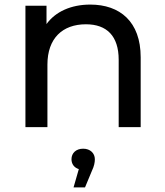

<svg xmlns="http://www.w3.org/2000/svg" viewBox="-20 -555 721 838"><path d="M374 -535C290 -535 222 -504 183 -450V-530H91V0H187V-273C187 -388 253 -449 355 -449C446 -449 498 -398 498 -294V0H594V-305C594 -461 503 -535 374 -535ZM343 94C312 94 292 113 292 140C292 161 304 177 324 183L301 263H351L381 191C391 170 394 154 394 140C394 114 374 94 343 94Z"/></svg>

Font: AWKNG-Font Medium
Style: Regular
Weight: 500
Designer: Awakening Church
Foundry: Awakening Church
Version: Version 1.700;PS 001.700;hotconv 1.0.88;makeotf.lib2.5.64775